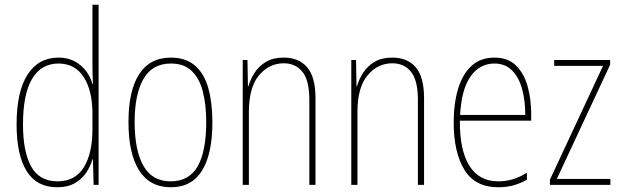

<svg xmlns="http://www.w3.org/2000/svg" viewBox="-20 -873 2624 810"><path d="M221 -83Q135 -83 92.5 -151Q50 -219 50 -348Q50 -486 96 -558Q142 -630 227 -630Q267 -630 296.5 -613.5Q326 -597 344.5 -571.5Q363 -546 370 -518H372Q371 -541 370.5 -562Q370 -583 370 -604V-853H396V-93H375L372 -201H370Q362 -172 344 -145Q326 -118 296 -100.5Q266 -83 221 -83ZM223 -108Q297 -108 333.5 -167Q370 -226 370 -327V-393Q370 -491 333 -548Q296 -605 227 -605Q154 -605 115.5 -540.5Q77 -476 77 -348Q77 -233 111.5 -170.5Q146 -108 223 -108Z M876 -357Q876 -224 832.5 -153.5Q789 -83 701 -83Q612 -83 567 -154Q522 -225 522 -358Q522 -490 567 -560Q612 -630 701 -630Q764 -630 803 -596Q842 -562 859 -500.5Q876 -439 876 -357ZM548 -358Q548 -239 585 -173.5Q622 -108 700 -108Q778 -108 814 -171.5Q850 -235 850 -358Q850 -432 835.5 -487.5Q821 -543 788.5 -574Q756 -605 701 -605Q623 -605 585.5 -540.5Q548 -476 548 -358Z M1177 -630Q1241 -630 1276 -589Q1311 -548 1311 -459V-93H1285V-452Q1285 -534 1256 -570Q1227 -606 1177 -606Q1115 -606 1072.5 -555Q1030 -504 1030 -401V-93H1004V-620H1024L1026 -509H1028Q1036 -538 1054 -566Q1072 -594 1102 -612Q1132 -630 1177 -630Z M1635 -630Q1699 -630 1734 -589Q1769 -548 1769 -459V-93H1743V-452Q1743 -534 1714 -570Q1685 -606 1635 -606Q1573 -606 1530.5 -555Q1488 -504 1488 -401V-93H1462V-620H1482L1484 -509H1486Q1494 -538 1512 -566Q1530 -594 1560 -612Q1590 -630 1635 -630Z M2066 -630Q2123 -630 2157 -596.5Q2191 -563 2206 -508.5Q2221 -454 2221 -391V-364H1920Q1919 -240 1960 -174Q2001 -108 2082 -108Q2114 -108 2142.5 -116.5Q2171 -125 2203 -144V-115Q2177 -100 2147.5 -91.5Q2118 -83 2082 -83Q1984 -83 1939 -157Q1894 -231 1894 -356Q1894 -436 1912.5 -498Q1931 -560 1969 -595Q2007 -630 2066 -630ZM2066 -605Q2004 -605 1965.5 -551Q1927 -497 1921 -388H2196Q2196 -449 2182.5 -498Q2169 -547 2140 -576Q2111 -605 2066 -605Z M2555 -93H2300V-115L2524 -595H2318V-620H2554V-600L2329 -118H2555Z"/></svg>

Font: Noto Sans Telugu UI Condensed Thin
Style: Regular
Weight: 100
Width: 3
Designer: Jelle Bosma - Monotype Design Team
Foundry: Monotype Imaging Inc.
Version: Version 2.005; ttfautohint (v1.8.4.7-5d5b)